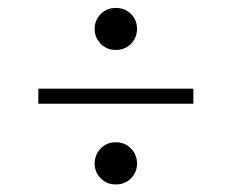

<svg xmlns="http://www.w3.org/2000/svg" viewBox="-20 -496 598 496"><path d="M279 -128.5Q303 -128.5 318.5 -112.2Q334 -96 334 -73.5Q334 -51.5 318.5 -35.5Q303 -19.5 279 -19.5Q255.5 -19.5 240 -35.5Q224.5 -51.5 224.5 -73.5Q224.5 -96 240 -112.2Q255.5 -128.5 279 -128.5ZM279 -475.5Q303 -475.5 318.5 -459.8Q334 -444 334 -421.5Q334 -399 318.5 -383Q303 -367 279 -367Q255.5 -367 240 -383Q224.5 -399 224.5 -421.5Q224.5 -443.5 240 -459.5Q255.5 -475.5 279 -475.5ZM79 -267H479.5V-228H79Z"/></svg>

Font: Newsreader 60pt Medium
Style: Regular
Weight: 500
Designer: Hugues Gentile
Foundry: Production Type
Version: Version 1.003